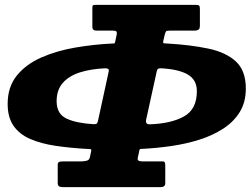

<svg xmlns="http://www.w3.org/2000/svg" viewBox="-20 -771 1032 790"><path d="M454.5 -602 460 -628Q462 -637 459.2 -641Q456.5 -645 445 -645H377Q360 -645 360 -660V-738Q360 -748 363.2 -749.5Q366.5 -751 375 -751H784.5Q795.5 -751 799 -748.2Q802.5 -745.5 802.5 -734V-666Q802.5 -652.5 796.5 -648.8Q790.5 -645 781.5 -645H678Q666 -645 663.2 -641.8Q660.5 -638.5 657.5 -627L652 -603Q650 -593.5 654.5 -592.8Q659 -592 667.5 -592Q763.5 -586.5 836.5 -571.2Q909.5 -556 950.5 -518.2Q991.5 -480.5 991.5 -406.5Q991.5 -350.5 966.5 -310Q941.5 -269.5 898.2 -241.5Q855 -213.5 800.2 -196.2Q745.5 -179 685 -170.2Q624.5 -161.5 566 -158.5Q558.5 -158.5 556.2 -157.5Q554 -156.5 552.5 -148L547 -122Q545 -113 550 -110Q555 -107 566 -107H649Q656 -107 658 -102.8Q660 -98.5 660 -91V-17Q660 -1 640 -1H237.5Q217.5 -1 217.5 -17V-93Q217.5 -101 222 -104Q226.5 -107 240.5 -107H314Q327 -107 337.5 -110Q348 -113 350 -125L355 -148Q356.5 -156.5 352.8 -157.2Q349 -158 341.5 -158Q269 -162 208.8 -171Q148.5 -180 104.2 -199.2Q60 -218.5 35.8 -253.2Q11.5 -288 11.5 -343.5Q11.5 -414 49.8 -460.8Q88 -507.5 151.2 -535Q214.5 -562.5 290.8 -575.5Q367 -588.5 443 -592Q450.5 -592 451.8 -593.2Q453 -594.5 454.5 -602ZM596 -259.5Q684.5 -262.5 737.2 -292Q790 -321.5 790 -395.5Q790 -442.5 753 -464.2Q716 -486 643.5 -490Q635 -490.5 630.8 -488.2Q626.5 -486 624.5 -475.5L581.5 -279.5Q577 -259 596 -259.5ZM384 -277.5 427 -475.5Q429 -485 425 -487.5Q421 -490 412.5 -490Q355 -487.5 310 -473.5Q265 -459.5 239 -430.5Q213 -401.5 213 -354.5Q213 -302 254 -283Q295 -264 365 -260Q375 -259.5 378.5 -263Q382 -266.5 384 -277.5Z"/></svg>

Font: Besley* Heavy
Style: Italic
Weight: 800
Italic angle: -13°
Designer: Owen Earl
Foundry: indestructible type*
Version: Version 3.000; ttfautohint (v1.8.3)